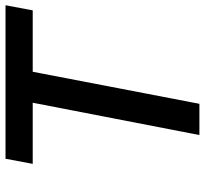

<svg xmlns="http://www.w3.org/2000/svg" viewBox="-44 -716 760 713"><g transform="rotate(-90 336.5 -360.0)"><path d="M103 -720H673L654 -619H426L307 0H191L311 -619H84Z"/></g></svg>

Font: Kufam Medium
Style: Italic
Weight: 500
Italic angle: -11°
Designer: Artur Schmal
Foundry: Original Type
Version: Version 1.301; ttfautohint (v1.8.3)